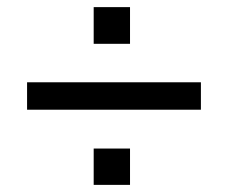

<svg xmlns="http://www.w3.org/2000/svg" viewBox="-20 -555 640 539"><path d="M56 -247V-324H544V-247ZM243 -36V-138H345V-36ZM243 -432V-535H345V-432Z"/></svg>

Font: Nunito Sans 7pt SemiBold
Style: Regular
Weight: 600
Designer: Vernon Adams
Foundry: Vernon Adams
Version: Version 3.101;gftools[0.9.27]